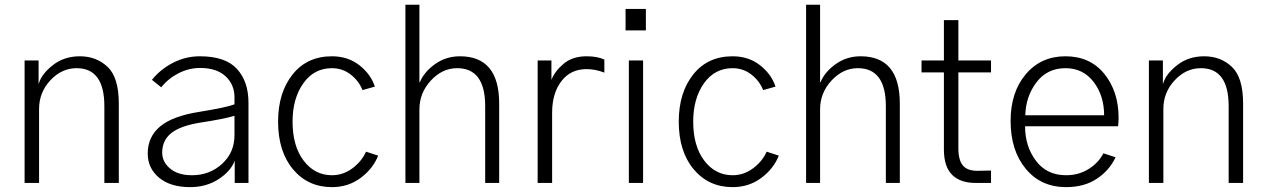

<svg xmlns="http://www.w3.org/2000/svg" viewBox="-20 -766 5303 804"><path d="M83 0V-512.7H141.6V-416H142.6Q153.3 -455.1 200.7 -492.7Q248 -530.3 314.5 -530.3Q383.8 -530.3 430.7 -485.8Q477.5 -441.4 477.5 -332V0H417V-321.3Q417 -480.5 300.8 -480.5Q238.3 -480.5 190.9 -429.7Q143.6 -378.9 143.6 -309.6V0Z M659.2 -127Q659.2 -87.9 692.4 -60.1Q725.6 -32.2 784.2 -32.2Q857.4 -32.2 909.7 -79.6Q961.9 -127 961.9 -200.2V-281.2Q918 -267.6 815.4 -252Q733.4 -238.3 696.3 -208Q659.2 -177.7 659.2 -127ZM598.6 -123Q598.6 -193.4 650.9 -236.8Q703.1 -280.3 816.4 -297.9Q929.7 -316.4 961.9 -329.1V-358.4Q961.9 -412.1 924.3 -446.8Q886.7 -481.4 818.4 -481.4Q771.5 -481.4 728 -459.5Q684.6 -437.5 655.3 -400.4L616.2 -431.6Q651.4 -475.6 704.1 -502.9Q756.8 -530.3 817.4 -530.3Q923.8 -530.3 972.2 -477.5Q1020.5 -424.8 1020.5 -335.9V0H962.9V-92.8Q946.3 -48.8 895 -15.6Q843.8 17.6 776.4 17.6Q693.4 17.6 646 -22Q598.6 -61.5 598.6 -123Z M1144.5 -256.8Q1144.5 -377.9 1205.1 -454.1Q1265.6 -530.3 1370.1 -530.3Q1436.5 -530.3 1484.4 -493.2Q1532.2 -456.1 1549.8 -403.3L1498 -388.7Q1482.4 -427.7 1448.2 -454.1Q1414.1 -480.5 1370.1 -480.5Q1294.9 -480.5 1250 -417Q1205.1 -353.5 1205.1 -256.8Q1205.1 -154.3 1251.5 -93.3Q1297.9 -32.2 1370.1 -32.2Q1417 -32.2 1456.1 -61.5Q1495.1 -90.8 1512.7 -130.9L1563.5 -114.3Q1542 -59.6 1490.2 -21Q1438.5 17.6 1370.1 17.6Q1269.5 17.6 1207 -57.1Q1144.5 -131.8 1144.5 -256.8Z M1677.7 0V-746.1H1736.3V-421.9H1738.3Q1755.9 -464.8 1801.8 -497.6Q1847.7 -530.3 1906.2 -530.3Q2070.3 -530.3 2070.3 -332V0H2011.7V-321.3Q2011.7 -480.5 1894.5 -480.5Q1832 -480.5 1784.2 -428.7Q1736.3 -377 1736.3 -307.6V0Z M2231.4 0V-512.7H2289.1V-431.6Q2303.7 -468.8 2340.8 -499.5Q2377.9 -530.3 2436.5 -530.3Q2481.4 -530.3 2510.7 -516.6V-461.9Q2472.7 -476.6 2436.5 -476.6Q2369.1 -476.6 2330.6 -425.8Q2292 -375 2292 -293.9V0Z M2599.6 -638.7V-728.5H2684.6V-638.7ZM2613.3 0V-512.7H2672.9V0Z M2822.3 -256.8Q2822.3 -377.9 2882.8 -454.1Q2943.4 -530.3 3047.9 -530.3Q3114.3 -530.3 3162.1 -493.2Q3210 -456.1 3227.5 -403.3L3175.8 -388.7Q3160.2 -427.7 3126 -454.1Q3091.8 -480.5 3047.9 -480.5Q2972.7 -480.5 2927.7 -417Q2882.8 -353.5 2882.8 -256.8Q2882.8 -154.3 2929.2 -93.3Q2975.6 -32.2 3047.9 -32.2Q3094.7 -32.2 3133.8 -61.5Q3172.9 -90.8 3190.4 -130.9L3241.2 -114.3Q3219.7 -59.6 3168 -21Q3116.2 17.6 3047.9 17.6Q2947.3 17.6 2884.8 -57.1Q2822.3 -131.8 2822.3 -256.8Z M3355.5 0V-746.1H3414.1V-421.9H3416Q3433.6 -464.8 3479.5 -497.6Q3525.4 -530.3 3584 -530.3Q3748 -530.3 3748 -332V0H3689.5V-321.3Q3689.5 -480.5 3572.3 -480.5Q3509.8 -480.5 3461.9 -428.7Q3414.1 -377 3414.1 -307.6V0Z M3838.9 -462.9V-512.7H3932.6V-681.6H3993.2V-512.7H4129.9V-462.9H3993.2V-145.5Q3993.2 -94.7 4012.7 -72.3Q4032.2 -49.8 4076.2 -50.8L4129.9 -51.8V0H4068.4Q4002.9 1 3967.8 -33.2Q3932.6 -67.4 3932.6 -139.6V-462.9Z M4211.9 -259.8Q4211.9 -379.9 4275.4 -455.1Q4338.9 -530.3 4441.4 -530.3Q4544.9 -530.3 4604.5 -456.5Q4664.1 -382.8 4664.1 -272.5Q4664.1 -260.7 4662.1 -237.3H4272.5Q4272.5 -153.3 4317.9 -92.8Q4363.3 -32.2 4444.3 -32.2Q4496.1 -32.2 4537.6 -57.6Q4579.1 -83 4600.6 -124L4651.4 -107.4Q4626 -52.7 4573.2 -17.6Q4520.5 17.6 4444.3 17.6Q4338.9 17.6 4275.4 -59.1Q4211.9 -135.7 4211.9 -259.8ZM4273.4 -283.2H4603.5Q4603.5 -365.2 4559.6 -422.9Q4515.6 -480.5 4441.4 -480.5Q4365.2 -480.5 4320.3 -421.4Q4275.4 -362.3 4273.4 -283.2Z M4791 0V-512.7H4849.6V-416H4850.6Q4861.3 -455.1 4908.7 -492.7Q4956.1 -530.3 5022.5 -530.3Q5091.8 -530.3 5138.7 -485.8Q5185.5 -441.4 5185.5 -332V0H5125V-321.3Q5125 -480.5 5008.8 -480.5Q4946.3 -480.5 4898.9 -429.7Q4851.6 -378.9 4851.6 -309.6V0Z"/></svg>

Font: Gothic A1 Light
Style: Regular
Weight: 300
Version: Version 2.50